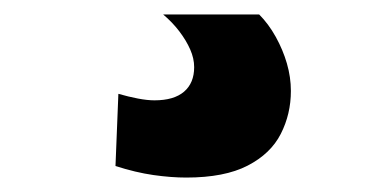

<svg xmlns="http://www.w3.org/2000/svg" viewBox="-20 -26 536 266"><path d="M144 104Q158 108 171 110.5Q184 113 194 113Q221 113 235 101Q249 89 249 67Q249 55 243.5 42.5Q238 30 228.5 17.5Q219 5 206 -6H339Q352 7 362 25Q372 43 377.5 62Q383 81 383 100Q383 132 369 159.5Q355 187 323 203.5Q291 220 238 220Q217 220 192.5 216.5Q168 213 140 204Z"/></svg>

Font: Georama SemiExpanded
Style: Bold
Weight: 700
Width: 6
Designer: Jean-Baptiste Levee
Foundry: Production Type
Version: Version 1.001